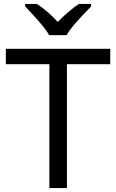

<svg xmlns="http://www.w3.org/2000/svg" viewBox="-20 -964 596 984"><path d="M323 0H233V-635H10V-714H545V-635H323ZM232 -784Q219 -807 197 -833.5Q175 -860 151 -886Q127 -912 109 -931V-944H169Q195 -927 223 -903Q251 -879 276 -852Q303 -879 331 -903Q359 -927 385 -944H447V-931Q428 -912 403.5 -886Q379 -860 356.5 -833.5Q334 -807 322 -784Z"/></svg>

Font: Noto Sans
Style: Regular
Weight: 400
Designer: Monotype Design Team
Foundry: Monotype Imaging Inc.
Version: Version 2.007